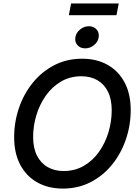

<svg xmlns="http://www.w3.org/2000/svg" viewBox="-20 -1076 804 1106"><path d="M341.8 10.3Q257.8 10.3 194.6 -25.4Q131.3 -61 96.4 -127.2Q61.5 -193.4 61.5 -285.6Q61.5 -372.6 89.1 -453.6Q116.7 -534.7 168.2 -598.6Q219.7 -662.6 292 -700.2Q364.3 -737.8 453.1 -737.8Q537.6 -737.8 600.3 -702.1Q663.1 -666.5 698 -600.6Q732.9 -534.7 732.9 -442.4Q732.9 -354.5 705.3 -273.4Q677.7 -192.4 626.2 -128.4Q574.7 -64.5 502.7 -27.1Q430.7 10.3 341.8 10.3ZM346.2 -90.8Q411.6 -90.8 463.1 -120.8Q514.6 -150.9 550.5 -201.7Q586.4 -252.4 605 -314.7Q623.5 -377 623.5 -440.9Q623.5 -504.9 601.6 -548.6Q579.6 -592.3 540.3 -614.5Q501 -636.7 448.7 -636.7Q383.3 -636.7 331.8 -606.4Q280.3 -576.2 244.4 -525.6Q208.5 -475.1 189.7 -413.1Q170.9 -351.1 170.9 -287.1Q170.9 -223.1 193.1 -179.4Q215.3 -135.7 254.9 -113.3Q294.4 -90.8 346.2 -90.8ZM470.7 -797.4Q442.9 -797.4 426.3 -815.9Q409.7 -834.5 414.1 -860.8Q418.5 -887.7 441.4 -906.2Q464.4 -924.8 491.7 -924.8Q520 -924.8 536.4 -906.2Q552.7 -887.7 548.3 -860.8Q544.4 -834.5 521.5 -815.9Q498.5 -797.4 470.7 -797.4ZM664.1 -1056.2 650.9 -988.3H376.5L389.6 -1056.2Z"/></svg>

Font: Inter 17pt Medium
Style: Italic
Weight: 500
Italic angle: -9.3988°
Version: Version 4.001;git-66647c0bb